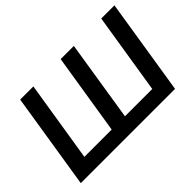

<svg xmlns="http://www.w3.org/2000/svg" viewBox="-117 -1016 1328 1328"><g transform="rotate(-45 546.5 -352.5)"><path d="M46 0 158 -705H287L192 -111H459L554 -705H683L589 -111H856L951 -705H1080L968 0Z"/></g></svg>

Font: Nunito Sans 10pt
Style: Bold Italic
Weight: 700
Italic angle: -9°
Designer: Vernon Adams
Foundry: Vernon Adams
Version: Version 3.101;gftools[0.9.27]